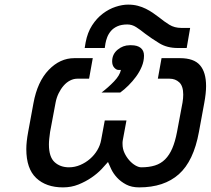

<svg xmlns="http://www.w3.org/2000/svg" viewBox="-20 -799 913 832"><path d="M528 -277 512 -191Q511 -187 511 -183Q511 -179 511 -175Q511 -154 519.5 -136Q528 -118 540.5 -104Q553 -90 567 -82Q581 -74 592 -74Q626 -74 651.5 -82Q677 -90 695.5 -108.5Q714 -127 726.5 -156Q739 -185 747 -227L771 -355Q774 -373 774 -389Q774 -426 757 -442Q740 -458 715 -458H664L680 -547H760Q820 -547 846.5 -516.5Q873 -486 873 -426Q873 -395 865 -352L842 -227Q819 -101 755 -44Q691 13 583 13Q550 13 526.5 0.5Q503 -12 487 -29.5Q471 -47 462 -66Q453 -85 448 -97Q438 -85 420 -66Q402 -47 376.5 -29.5Q351 -12 320 0.5Q289 13 253 13Q180 13 137 -27.5Q94 -68 94 -153Q94 -184 102 -227L125 -352Q142 -445 191 -496Q240 -547 302 -547H382L366 -458H315Q299 -458 283.5 -450Q268 -442 255.5 -427.5Q243 -413 234 -394.5Q225 -376 221 -355L197 -227Q195 -212 193.5 -198.5Q192 -185 192 -173Q192 -119 216.5 -96.5Q241 -74 279 -74Q304 -74 327.5 -84Q351 -94 370 -110.5Q389 -127 401.5 -148Q414 -169 418 -191L434 -277ZM351 -615Q359 -658 379 -689Q399 -720 425.5 -740Q452 -760 481 -769.5Q510 -779 535 -779Q558 -779 577 -774Q596 -769 612 -761Q628 -753 642 -743.5Q656 -734 669 -724Q691 -706 713.5 -692Q736 -678 766 -678H804L789 -591H750Q704 -591 670.5 -611.5Q637 -632 609 -653Q588 -670 570 -681.5Q552 -693 532 -693Q506 -693 488.5 -685Q471 -677 460.5 -664.5Q450 -652 444.5 -637.5Q439 -623 437 -611L434 -591H347ZM420 -398Q449 -420 474 -446Q499 -472 504 -496H493Q484 -496 475 -506Q466 -516 466 -533Q466 -564 489.5 -583.5Q513 -603 542 -603H549Q575 -603 589.5 -591.5Q604 -580 604 -558Q604 -534 594.5 -511Q585 -488 570 -467.5Q555 -447 537 -429Q519 -411 501 -398Z"/></svg>

Font: Involve Medium Oblique
Style: Italic
Weight: 500
Italic angle: -10.5°
Designer: Stefan Peev
Foundry: Context Ltd.
Version: Version 1.001